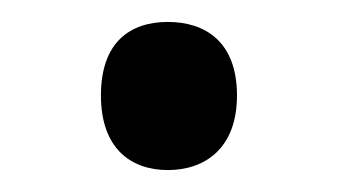

<svg xmlns="http://www.w3.org/2000/svg" viewBox="-20 -440 308 175"><path d="M72 -353C72 -305 99 -285 133 -285C167 -285 196 -305 196 -353C196 -402 167 -420 133 -420C99 -420 72 -402 72 -353Z"/></svg>

Font: Noto Sans Kayah Li
Style: Regular
Weight: 400
Designer: Monotype Design Team, Sérgio Martins
Foundry: Monotype Imaging Inc.
Version: Version 2.002